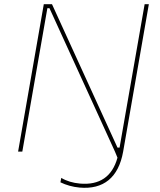

<svg xmlns="http://www.w3.org/2000/svg" viewBox="-20 -720 761 912"><path d="M66 0H86L205 -681H215L526 0L538 29C513 120 452 160 360 152C326 149 296 140 271 125L267 146C294 159 325 168 358 171C471 181 543 124 565 0L687 -700H667L548 -19H538L227 -700H188Z"/></svg>

Font: Fixel Display Thin
Style: Italic
Weight: 100
Italic angle: -10°
Designer: AlfaBravo + MacPaw
Foundry: Kyrylo Tkachov, Marchela Mozhyna, Serhii Makarenko, Maria Weinstein, Zakhar Kryvoshyya
Version: Version 1.210;Glyphs 3.2 (3217)